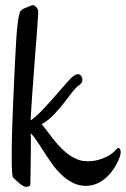

<svg xmlns="http://www.w3.org/2000/svg" viewBox="-20 -702 493 753"><path d="M129.9 -659.2Q130.4 -657.7 129.4 -642.6Q128.4 -627.4 126.7 -603Q125 -578.6 122.6 -546.9Q120.1 -515.1 117.4 -480.2Q114.7 -445.3 112.1 -408.9Q109.4 -372.6 106.9 -339.4Q104.5 -306.2 102.8 -277.8Q101.1 -249.5 100.1 -230Q110.4 -235.8 124.8 -249.3Q139.2 -262.7 155 -279.8Q170.9 -296.9 187.5 -315.7Q204.1 -334.5 218.8 -351.3Q233.4 -368.2 245.1 -381.3Q256.8 -394.5 263.2 -399.9Q272 -407.2 278.1 -409.4Q284.2 -411.6 288.3 -410.9Q292.5 -410.2 295.2 -407.5Q297.9 -404.8 299.8 -401.9Q301.3 -398.9 302.5 -395Q303.7 -391.1 303.2 -386.5Q302.7 -381.8 299.6 -377Q296.4 -372.1 289.1 -367.2Q276.4 -357.9 261.5 -338.1Q246.6 -318.4 228.5 -295.4Q210.4 -272.5 189.2 -250.5Q168 -228.5 143.1 -214.8Q150.4 -207.5 160.4 -193.8Q170.4 -180.2 182.9 -164.1Q195.3 -147.9 210.2 -131.3Q225.1 -114.7 242.4 -101.1Q259.8 -87.4 279.3 -78.6Q298.8 -69.8 320.8 -69.8Q344.7 -69.3 364 -74.5Q383.3 -79.6 397.5 -86.9Q411.6 -94.2 420.7 -101.6Q429.7 -108.9 433.1 -112.8Q441.9 -125 448 -120.6Q454.1 -116.2 453.1 -101.1Q452.6 -95.2 448.5 -83.3Q444.3 -71.3 436.5 -57.1Q428.7 -43 417.5 -28.1Q406.2 -13.2 391.4 -1Q376.5 11.2 357.7 19Q338.9 26.9 316.9 26.9Q288.6 26.9 264.9 14.6Q241.2 2.4 221.2 -16.6Q201.2 -35.6 184.3 -59.3Q167.5 -83 152.8 -106Q138.2 -128.9 125.2 -148.4Q112.3 -168 100.1 -179.2Q101.1 -171.4 101.1 -163.3Q101.1 -155.3 101.1 -147Q101.1 -121.6 100.8 -93.5Q100.6 -65.4 100.1 -41.5Q99.6 -17.6 99.4 -0.7Q99.1 16.1 99.1 19Q99.1 26.4 93.5 28.6Q87.9 30.8 82 30.8Q76.7 30.8 69.1 26.1Q61.5 21.5 54.2 15.4Q46.9 9.3 40.3 2.9Q33.7 -3.4 30.8 -6.8Q28.3 -10.3 27.1 -31.2Q25.9 -52.2 25.9 -86.9Q25.9 -111.8 26.4 -142.8Q26.9 -173.8 28.1 -208.7Q29.3 -243.7 30.8 -281.5Q32.2 -319.3 34.2 -357.9Q37.1 -423.3 39.6 -472.7Q42 -522 44.4 -557.9Q46.9 -593.8 50.3 -617.4Q53.7 -641.1 58.1 -654.8Q59.6 -658.2 64.5 -662.6Q69.3 -667 77.1 -669.9Q88.4 -673.8 97.4 -678Q106.4 -682.1 108.9 -682.1Q112.3 -682.1 116 -679.7Q119.6 -677.2 122.6 -673.8Q125.5 -670.4 127.4 -666.5Q129.4 -662.6 129.9 -659.2Z"/></svg>

Font: Oregano
Style: Regular
Weight: 400
Version: Version 1.000